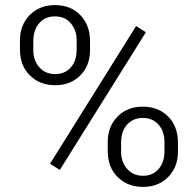

<svg xmlns="http://www.w3.org/2000/svg" viewBox="-20 -734 772 757"><path d="M58.6 -574.2Q58.6 -635.3 97.2 -674.6Q135.7 -713.9 196.8 -713.9Q258.8 -713.9 296.9 -674.3Q335 -634.8 335 -571.3V-536.6Q335 -475.1 296.4 -436.5Q257.8 -397.9 197.8 -397.9Q137.2 -397.9 98.1 -436.5Q78.1 -456.1 68.4 -481.7Q58.6 -507.3 58.6 -540ZM111.3 -536.6Q111.3 -495.6 134.8 -469.2Q158.2 -441.9 197.8 -441.9Q235.8 -441.9 259.3 -468.3Q271 -481.4 276.6 -499Q282.2 -516.6 282.2 -538.6V-574.2Q282.2 -614.7 259.3 -642.1Q236.3 -669.4 196.8 -669.4Q177.2 -669.4 161.4 -662.6Q145.5 -655.8 134.3 -642.1Q122.6 -628.4 116.9 -610.8Q111.3 -593.3 111.3 -572.3ZM404.8 -174.3Q404.8 -235.4 443.4 -274.4Q481.9 -313.5 543 -313.5Q604 -313.5 642.8 -274.7Q681.6 -235.8 681.6 -170.9V-136.2Q681.6 -75.2 643.1 -36.1Q604.5 2.9 543.9 2.9Q513.7 2.9 488.8 -6.6Q463.9 -16.1 444.1 -35.6Q424.3 -55.2 414.6 -80.8Q404.8 -106.4 404.8 -139.2ZM457.5 -136.2Q457.5 -115.7 463.4 -98.6Q469.2 -81.5 481 -68.4Q504.4 -41 543.9 -41Q582.5 -41 605.5 -67.9Q628.4 -93.8 628.4 -138.2V-174.3Q628.4 -215.8 605.5 -242.2Q582 -269 543 -269Q504.9 -269 481 -242.7Q457.5 -216.3 457.5 -172.4ZM215.8 -64 177.2 -88.4 516.6 -631.3 555.2 -606.9Z"/></svg>

Font: Vazir Light UI
Style: Light-UI
Weight: 300
Designer: Saber Rastikerdar
Foundry: Saber Rastikerdar
Version: Version 30.0.0